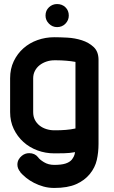

<svg xmlns="http://www.w3.org/2000/svg" viewBox="-20 -748 562 949"><path d="M262 -614Q239 -614 222 -631Q205 -648 205 -671Q205 -696 222 -712Q239 -728 262 -728Q287 -728 303.5 -712Q320 -696 320 -671Q320 -648 303.5 -631Q287 -614 262 -614ZM353 -442Q332 -446 306.5 -448Q281 -450 260 -450H248Q228 -450 209 -443.5Q190 -437 175.5 -425.5Q161 -414 152.5 -397.5Q144 -381 144 -361V-194Q144 -172 152.5 -155.5Q161 -139 175.5 -127.5Q190 -116 209 -110Q228 -104 248 -104H258Q280 -104 305.5 -106Q331 -108 353 -113ZM467 -37Q467 5 458.5 42.5Q450 80 424 112Q398 144 356 162.5Q314 181 248 181Q220 181 195 174Q170 167 148.5 156Q127 145 109.5 131Q92 117 80 103H81Q66 85 66 66Q66 52 72 41Q78 30 88 22Q104 9 124 9Q152 9 168 29Q175 40 197 53.5Q219 67 248 67Q283 67 303.5 60.5Q324 54 335 41Q341 33 345 25Q349 17 351 4Q324 9 296.5 9.5Q269 10 248 10Q205 10 165.5 -4.5Q126 -19 96 -46Q66 -73 48 -110.5Q30 -148 30 -194V-361Q30 -408 48 -445.5Q66 -483 96 -509.5Q126 -536 165.5 -550Q205 -564 248 -564Q275 -564 312.5 -562Q350 -560 384.5 -549Q419 -538 443 -515.5Q467 -493 467 -452Z"/></svg>

Font: VDS
Style: Bold
Weight: 700
Designer: artmaker
Foundry: artmaker
Version: Version 1.000 2009 initial release